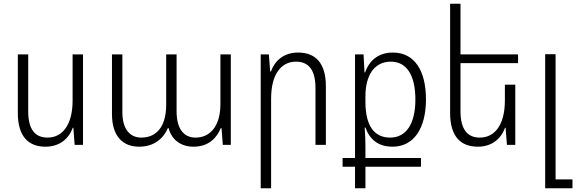

<svg xmlns="http://www.w3.org/2000/svg" viewBox="-20 -780 3103 1034"><path d="M427 -487H371V-239C371 -107 316 -39 236 -39C172 -39 132 -79 132 -180V-487H76V-172C76 -45 133 10 225 10C302 10 351 -34 372 -92H375L382 0H427Z M730 10C808 10 860 -33 884 -90H888C904 -29 952 10 1022 10C1108 10 1149 -42 1169 -90H1173L1180 0H1223V-487H1167V-219C1167 -104 1114 -39 1033 -39C975 -39 931 -79 931 -181V-487H875V-216C875 -97 822 -39 741 -39C683 -39 639 -80 639 -176V-487H583V-166C583 -46 641 10 730 10Z M1384 234H1440V-248C1440 -380 1494 -448 1574 -448C1639 -448 1679 -407 1679 -306V0H1735V-315C1735 -443 1677 -497 1585 -497C1508 -497 1460 -453 1439 -395H1435L1428 -487H1384Z M1892 234H1948V118H2247V71H1948V9C1948 -21 1947 -53 1944 -93H1948C1971 -29 2017 10 2094 10C2209 10 2274 -89 2274 -245C2274 -400 2212 -497 2096 -497C2016 -497 1968 -452 1946 -390H1943L1938 -487H1892V71H1825V118H1892ZM2081 -39C1999 -39 1948 -97 1948 -232V-261C1948 -375 1996 -448 2085 -448C2171 -448 2217 -373 2217 -244C2217 -111 2166 -39 2081 -39Z M2755 -324H2699V-239C2699 -107 2644 -39 2564 -39C2500 -39 2460 -80 2460 -181V-440H2770V-487H2460V-760H2404V-172C2404 -45 2461 10 2553 10C2630 10 2679 -34 2700 -92H2703L2710 0H2755Z M2916 234H3063V186H2972V-488H2916Z"/></svg>

Font: Noto Sans Armenian SemiCondensed Light
Style: Regular
Weight: 300
Width: 4
Designer: Monotype Design Team
Foundry: Monotype Imaging Inc.
Version: Version 2.008